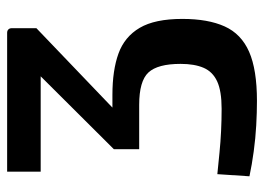

<svg xmlns="http://www.w3.org/2000/svg" viewBox="-121 -410 740 538"><g transform="rotate(-90 249.0 -141.0)"><path d="M235 209Q203 209 167 207Q131 205 94 200Q57 195 24 188L30 98Q60 101 90 104Q120 107 151 108.5Q182 110 213 110Q263 110 290 97.5Q317 85 328 59.5Q339 34 339 -5Q339 -69 315 -95Q291 -121 224 -121H100V-192L337 -430L378 -397H37V-491H426Q432 -491 435.5 -487.5Q439 -484 439 -478V-409L180 -161L167 -196H252Q321 -196 368 -179Q415 -162 440 -119.5Q465 -77 465 0Q465 72 444 118.5Q423 165 373 187Q323 209 235 209Z"/></g></svg>

Font: Exo 2 SemiBold
Style: Regular
Weight: 600
Designer: Natanael Gama
Foundry: Natanael Gama
Version: Version 2.010